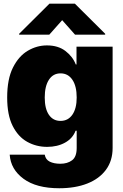

<svg xmlns="http://www.w3.org/2000/svg" viewBox="-20 -797 664 1033"><path d="M298.8 215.8Q175.8 215.8 106.7 165Q37.6 114.3 32.2 35.2H220.7Q225.1 61.5 247.8 72.8Q270.5 84 304.7 84Q342.8 84 367.7 65.4Q392.6 46.9 392.6 -1V-93.8H386.7Q371.1 -52.2 329.8 -29.5Q288.6 -6.8 233.4 -6.8Q175.3 -6.8 126.5 -33.9Q77.6 -61 48.1 -119.6Q18.6 -178.2 18.6 -272.5Q18.6 -371.6 49.6 -433.3Q80.6 -495.1 129.4 -523.9Q178.2 -552.7 232.4 -552.7Q293 -552.7 332.3 -522.5Q371.6 -492.2 387.7 -450.2H391.6V-545.9H585.9V-1Q585.9 67.9 550 116.5Q514.2 165 449.7 190.4Q385.3 215.8 298.8 215.8ZM305.7 -146.5Q346.2 -146.5 369.4 -179.9Q392.6 -213.4 392.6 -272.5Q392.6 -333.5 369.4 -367.9Q346.2 -402.3 305.7 -402.3Q265.6 -402.3 243.2 -367.9Q220.7 -333.5 220.7 -272.5Q220.7 -211.9 243.2 -179.2Q265.6 -146.5 305.7 -146.5ZM383.8 -610.4 314.5 -688.5 245.1 -610.4H83V-615.2L246.1 -777.3H382.8L545.9 -615.2V-610.4Z"/></svg>

Font: Inter Tight Black
Style: Regular
Weight: 900
Designer: Rasmus Andersson
Foundry: rsms
Version: Version 3.004; ttfautohint (v1.8.4.7-5d5b)